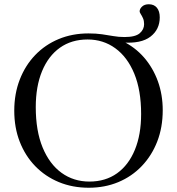

<svg xmlns="http://www.w3.org/2000/svg" viewBox="-20 -872 830 902"><path d="M400 -19Q475.5 -19 529.8 -57.8Q584 -96.5 613.5 -168Q643 -239.5 643 -336.5Q643 -448 610.8 -526Q578.5 -604 521.8 -645.2Q465 -686.5 391.5 -686.5Q316 -686.5 261.5 -647.8Q207 -609 177.5 -537.5Q148 -466 148 -368.5Q148 -257.5 180.2 -179.2Q212.5 -101 269.2 -60Q326 -19 400 -19ZM395.5 -715Q431 -715 459 -711Q487 -707 512.2 -702.5Q537.5 -698 565 -698Q616 -698 636.5 -715.8Q657 -733.5 657 -758.5Q657 -774.5 651.8 -786.2Q646.5 -798 641.2 -806Q636 -814 636 -818.5Q636 -830.5 647.5 -841.2Q659 -852 679 -852Q703.5 -852 717 -835.8Q730.5 -819.5 730.5 -790.5Q730.5 -733.5 686.8 -699.8Q643 -666 554.5 -672.5V-679.5Q614.5 -650.5 656.8 -601.8Q699 -553 721.8 -490Q744.5 -427 744.5 -354Q744.5 -274 718.8 -207.5Q693 -141 646.2 -92Q599.5 -43 536 -16.5Q472.5 10 397 10Q320.5 10 256.5 -16.5Q192.5 -43 145.5 -91.5Q98.5 -140 72.8 -206Q47 -272 47 -352Q47 -431.5 72.8 -498Q98.5 -564.5 145.2 -613.2Q192 -662 255.8 -688.5Q319.5 -715 395.5 -715Z"/></svg>

Font: Newsreader 60pt
Style: Regular
Weight: 400
Designer: Hugues Gentile
Foundry: Production Type
Version: Version 1.003